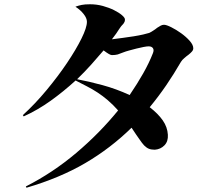

<svg xmlns="http://www.w3.org/2000/svg" viewBox="-20 -820 1040 899"><path d="M387 -718Q387 -735 371.5 -754.5Q356 -774 334 -788V-789Q348 -794 362.5 -797Q377 -800 402 -800Q433 -800 462 -792Q491 -784 514 -772.5Q537 -761 551 -749Q565 -737 565 -729Q565 -721 563 -717.5Q561 -714 558 -709Q556 -707 553.5 -704Q551 -701 548 -698Q546 -695 542.5 -690.5Q539 -686 536 -681Q531 -673 524.5 -663.5Q518 -654 504 -636Q527 -639 554 -642.5Q581 -646 606 -650Q631 -654 650.5 -658.5Q670 -663 679 -666Q684 -668 688.5 -671Q693 -674 698 -677Q703 -680 707 -683Q711 -686 716 -690Q725 -696 732.5 -700Q740 -704 748 -704Q759 -704 782 -692.5Q805 -681 828 -664.5Q851 -648 868 -629Q885 -610 885 -594Q885 -586 879 -579Q873 -572 863 -564Q858 -560 853 -556.5Q848 -553 843 -548Q832 -539 827 -530Q794 -473 758.5 -421Q723 -369 681 -318Q720 -288 742 -256.5Q764 -225 766 -189Q768 -158 750 -139.5Q732 -121 705 -119Q688 -119 677 -123.5Q666 -128 655 -139Q650 -144 644.5 -151.5Q639 -159 632 -169Q625 -178 617 -190.5Q609 -203 596 -222Q498 -126 379.5 -56.5Q261 13 104 59L101 53Q227 -11 336.5 -103.5Q446 -196 533 -303Q509 -330 485 -350.5Q461 -371 436.5 -387Q412 -403 386.5 -416Q361 -429 334 -443Q277 -391 217 -348Q157 -305 91 -275L87 -281Q144 -333 198 -398Q252 -463 294 -525.5Q336 -588 361.5 -639.5Q387 -691 387 -718ZM465 -584Q436 -550 407.5 -518Q379 -486 341 -449Q395 -439 459.5 -421.5Q524 -404 587 -375Q623 -428 650.5 -476.5Q678 -525 696 -571Q702 -586 696 -594.5Q690 -603 676 -603Q668 -603 652 -600Q636 -597 618.5 -592.5Q601 -588 584.5 -583.5Q568 -579 558 -575Q543 -569 531 -565Q519 -562 504 -562Q499 -562 490 -567Q481 -572 465 -584Z"/></svg>

Font: XinYuGongZhangJiaSongA
Style: Regular
Weight: 900
Designer: XinYuGong
Foundry: Adobe Systems Incorporated
Version: Version 1.00